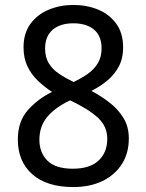

<svg xmlns="http://www.w3.org/2000/svg" viewBox="-20 -745 591 775"><path d="M276 10Q169 10 110.5 -41.5Q52 -93 52 -182Q52 -255 92.5 -300.5Q133 -346 190 -374Q158 -395 132 -420Q106 -445 90.5 -478Q75 -511 75 -554Q75 -611 103 -649Q131 -687 177 -706Q223 -725 276 -725Q331 -725 376.5 -706Q422 -687 449.5 -649Q477 -611 477 -553Q477 -510 460 -477.5Q443 -445 414.5 -421Q386 -397 349 -378Q387 -358 421.5 -331.5Q456 -305 478 -269.5Q500 -234 500 -186Q500 -126 471.5 -82Q443 -38 393 -14Q343 10 276 10ZM274 -64Q343 -64 378 -97Q413 -130 413 -185Q413 -235 375 -270Q337 -305 263 -340Q202 -311 170.5 -273Q139 -235 139 -181Q139 -129 171.5 -96.5Q204 -64 274 -64ZM277 -414Q309 -429 334.5 -447Q360 -465 375 -490Q390 -515 390 -550Q390 -600 359.5 -625.5Q329 -651 275 -651Q241 -651 215.5 -639.5Q190 -628 176 -605.5Q162 -583 162 -550Q162 -514 177 -489.5Q192 -465 218 -447.5Q244 -430 277 -414Z"/></svg>

Font: umalayalam15
Style: Book
Weight: 400
Designer: Jelle Bosma - Monotype Design Team
Foundry: Monotype Imaging Inc.
Version: Version 2.003